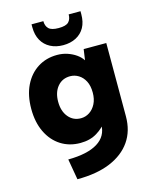

<svg xmlns="http://www.w3.org/2000/svg" viewBox="-132 -797 859 1083"><g transform="rotate(-15 297.0 -255.5)"><path d="M445 -694Q445 -648 427.5 -616.5Q410 -585 377.5 -568Q345 -551 302 -551Q260 -551 227.5 -568Q195 -585 177 -617Q159 -649 159 -694V-711H228Q228 -683 244 -667Q260 -651 302 -651Q345 -651 360.5 -667Q376 -683 376 -711H445ZM407 -500H539V-72Q539 13 497 73.5Q455 134 376 167Q297 200 183 200L162 79Q275 78 334 41.5Q393 5 393 -64V-66L414 -78Q392 -44 351 -18.5Q310 7 253 7Q189 7 139.5 -24.5Q90 -56 62 -114Q34 -172 34 -250Q34 -329 62 -386.5Q90 -444 139.5 -475.5Q189 -507 253 -507Q285 -507 313 -497.5Q341 -488 363 -472.5Q385 -457 398 -437ZM191 -250Q191 -195 219 -161Q247 -127 292 -127Q319 -127 342 -142Q365 -157 379 -184.5Q393 -212 393 -250Q393 -290 379 -317Q365 -344 342 -358Q319 -372 293 -372Q247 -372 219 -338.5Q191 -305 191 -250Z"/></g></svg>

Font: Albert Sans ExtraBold
Style: Regular
Weight: 800
Designer: Andreas Rasmussen
Foundry: a.Foundry
Version: Version 1.025